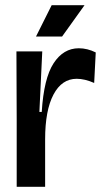

<svg xmlns="http://www.w3.org/2000/svg" viewBox="-20 -716 399 736"><path d="M44 0V-256L43 -519H142L131 -287H140Q148 -416 185.5 -473.5Q223 -531 282 -531Q315 -531 347 -515L341 -398Q323 -406 306 -410Q289 -414 274 -414Q217 -414 185 -353.5Q153 -293 153 -182V0ZM218 -576H118L178 -696H304Z"/></svg>

Font: Bricolage Grotesque 96pt Medium
Style: Regular
Weight: 500
Designer: Mathieu Triay
Foundry: Atelier Triay
Version: Version 1.001; ttfautohint (v1.8.4.7-5d5b);gftools[0.9.33.de